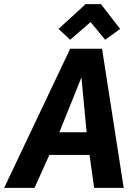

<svg xmlns="http://www.w3.org/2000/svg" viewBox="-68 -902 655 922"><path d="M526 0H384L362 -158H169L98 0H-48L269 -668H422ZM348 -267 323 -530 217 -267ZM367 -796 269 -711 213 -763 343 -882H417L509 -763L437 -711Z"/></svg>

Font: Rambla
Style: Bold Italic
Weight: 700
Italic angle: -12°
Designer: Martin Sommaruga
Foundry: Martin Sommaruga
Version: Version 1.001